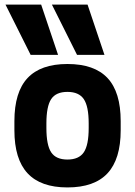

<svg xmlns="http://www.w3.org/2000/svg" viewBox="-20 -810 590 840"><path d="M114 -570 4 -790H160L234 -570ZM317 -570 207 -790H363L437 -570ZM275 10Q158 10 100.5 -52Q43 -114 43 -240V-280Q43 -407 100.5 -468.5Q158 -530 275 -530Q393 -530 450.5 -468.5Q508 -407 508 -280V-240Q508 -114 450.5 -52Q393 10 275 10ZM275 -112Q325 -112 346.5 -143.5Q368 -175 368 -250V-270Q368 -345 346.5 -376.5Q325 -408 275 -408Q225 -408 204 -376.5Q183 -345 183 -270V-250Q183 -175 204 -143.5Q225 -112 275 -112Z"/></svg>

Font: M PLUS Code Latin SemiExpanded
Style: Bold
Weight: 700
Width: 6
Designer: Coji Morishita
Foundry: UNDERFOREST DESIGN
Version: Version 1.002; ttfautohint (v1.8.3)